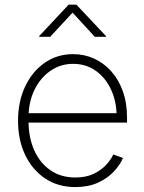

<svg xmlns="http://www.w3.org/2000/svg" viewBox="-20 -779 610 811"><path d="M298.3 11.2Q225.1 11.2 170.7 -25.1Q116.2 -61.5 86.2 -124.8Q56.2 -188 56.2 -269Q56.2 -350.1 86.2 -413.6Q116.2 -477.1 168.7 -513.7Q221.2 -550.3 288.6 -550.3Q335.9 -550.3 377 -531.7Q418 -513.2 449.5 -478.3Q481 -443.4 498.8 -393.8Q516.6 -344.2 516.6 -281.2V-261.2H83.5V-300.8H492.2L472.7 -285.6Q472.7 -349.1 449.5 -399.7Q426.3 -450.2 385 -479.7Q343.8 -509.3 288.6 -509.3Q234.9 -509.3 192.1 -479.2Q149.4 -449.2 125 -398.2Q100.6 -347.2 100.6 -284.2V-266.1Q100.6 -198.7 124.3 -145Q147.9 -91.3 192.4 -60.3Q236.8 -29.3 298.3 -29.3Q342.8 -29.3 374.8 -44.4Q406.7 -59.6 427.7 -82Q448.7 -104.5 458.5 -126.5L499.5 -111.8Q487.3 -82.5 460.4 -54Q433.6 -25.4 393.1 -7.1Q352.5 11.2 298.3 11.2ZM191.9 -623.5H145.5V-626.5L270 -759.3H302.7L427.7 -626.5V-623.5H380.4L286.6 -725.6Z"/></svg>

Font: Inter 16pt ExtraLight
Style: Regular
Weight: 250
Version: Version 4.001;git-66647c0bb